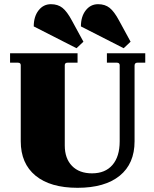

<svg xmlns="http://www.w3.org/2000/svg" viewBox="-20 -884 737 916"><path d="M345 -654 141 -758Q141 -805 164 -834.5Q187 -864 223 -864Q256 -864 278 -846.5Q300 -829 323 -786L378 -685ZM570 -654 366 -758Q366 -805 389 -834.5Q412 -864 448 -864Q481 -864 503 -846.5Q525 -829 548 -786L603 -685ZM79 -210V-573Q79 -585 65 -585H28V-630H350V-585H303Q289 -585 289 -573V-190Q289 -128 323.5 -92.5Q358 -57 419 -57Q482 -57 516.5 -97Q551 -137 551 -210V-573Q551 -585 537 -585H490V-630H673V-585H636Q622 -585 622 -571V-210Q622 -103 551 -45.5Q480 12 350 12Q220 12 149.5 -46Q79 -104 79 -210Z"/></svg>

Font: Arapey Black
Style: Regular
Weight: 900
Designer: Eduardo Rodriguez Tunni
Foundry: Eduardo Rodriguez Tunni
Version: Version 4.000